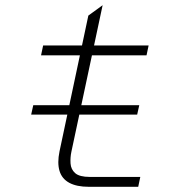

<svg xmlns="http://www.w3.org/2000/svg" viewBox="-20 -719 690 739"><path d="M100 -278 108 -314H516L508 -278ZM322 0Q275 0 246.5 -15.5Q218 -31 209 -61.5Q200 -92 209 -136L320 -659L375 -699L255 -136Q250 -113 251.5 -90Q253 -67 269.5 -52.5Q286 -38 326 -38H520L512 0ZM138 -506 146 -544H552L544 -506Z"/></svg>

Font: Azeret Mono Thin Thin
Style: Italic
Weight: 250
Italic angle: -12°
Version: Version 1.002